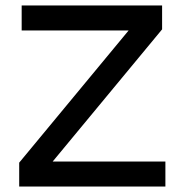

<svg xmlns="http://www.w3.org/2000/svg" viewBox="-20 -680 671 700"><path d="M172 -91H583V0H50V-87L449 -569H59V-660H571V-573Z"/></svg>

Font: Elaine Sans Medium
Style: Regular
Weight: 500
Designer: Wei Huang
Foundry: Wei Huang
Version: Version 2.001;December 24, 2019;FontCreator 12.0.0.2547 64-b